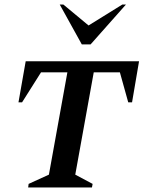

<svg xmlns="http://www.w3.org/2000/svg" viewBox="-20 -832 637 852"><path d="M105 0 107 -16 197 -57 279 -511H162L78 -378H62L94 -560H597L566 -378H549L512 -511H396L314 -57L391 -16L388 0ZM343 -635 245 -812H261L373 -719L523 -812H539L382 -635Z"/></svg>

Font: Spectral SC SemiBold
Style: Italic
Weight: 600
Italic angle: -10°
Designer: Jean-Baptiste Levee
Foundry: Production Type
Version: Version 2.001